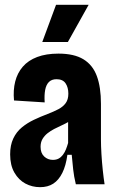

<svg xmlns="http://www.w3.org/2000/svg" viewBox="-20 -763 484 795"><path d="M146 12Q113 12 85 -3Q57 -18 39.5 -48.5Q22 -79 22 -124Q22 -162 35 -189.5Q48 -217 70.5 -235.5Q93 -254 120.5 -267Q148 -280 177 -291Q203 -301 222 -311Q241 -321 252 -336Q263 -351 263 -375Q263 -401 251.5 -418Q240 -435 214 -435Q194 -435 182.5 -423.5Q171 -412 167 -390.5Q163 -369 165 -339L38 -347Q34 -390 43 -425.5Q52 -461 74.5 -487Q97 -513 134 -527Q171 -541 222 -541Q287 -541 325.5 -517.5Q364 -494 381 -448Q398 -402 398 -333V-186Q398 -159 400 -125.5Q402 -92 405.5 -59Q409 -26 413 0H294Q286 -33 283 -61.5Q280 -90 277 -122H259Q253 -77 238 -47Q223 -17 200.5 -2.5Q178 12 146 12ZM199 -101Q213 -101 223 -106.5Q233 -112 240.5 -122Q248 -132 253 -144.5Q258 -157 262 -171V-286L294 -283Q283 -270 268 -261Q253 -252 236.5 -244.5Q220 -237 204.5 -229Q189 -221 176.5 -211Q164 -201 156 -187.5Q148 -174 148 -155Q148 -129 163 -115Q178 -101 199 -101ZM261 -589H155L212 -743H347Z"/></svg>

Font: Bricolage Grotesque 24pt Condensed
Style: Bold
Weight: 700
Width: 3
Designer: Mathieu Triay
Foundry: Atelier Triay
Version: Version 1.001;gftools[0.9.33.dev8+g029e19f]